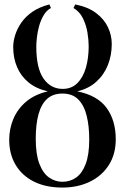

<svg xmlns="http://www.w3.org/2000/svg" viewBox="-20 -834 563 865"><path d="M261.5 11Q186.5 11 133 -15.8Q79.5 -42.5 50.5 -91Q21.5 -139.5 21.5 -204.5Q21.5 -253.5 40.2 -298.2Q59 -343 97.5 -375.8Q136 -408.5 195.5 -422.5Q144 -434 109.2 -462.2Q74.5 -490.5 57 -531.5Q39.5 -572.5 39.5 -622.5Q39.5 -647 48.2 -675.5Q57 -704 75.8 -731.5Q94.5 -759 126 -780.8Q157.5 -802.5 202.5 -814L209.5 -798Q189.5 -787 176.5 -765Q163.5 -743 156.2 -716.5Q149 -690 146.2 -665Q143.5 -640 143.5 -624Q143.5 -527 176 -480.2Q208.5 -433.5 262.5 -433.5Q302 -433.5 328 -459Q354 -484.5 366.8 -528.2Q379.5 -572 379.5 -626Q379.5 -653.5 374 -687.2Q368.5 -721 353.8 -751.2Q339 -781.5 311 -798L319 -814Q377 -802.5 413.2 -775Q449.5 -747.5 466.5 -711Q483.5 -674.5 483.5 -636Q483.5 -585 466 -541Q448.5 -497 414 -465.8Q379.5 -434.5 328 -422.5Q419.5 -404 460.5 -347.5Q501.5 -291 501.5 -206.5Q501.5 -139 470 -90Q438.5 -41 384 -15Q329.5 11 261.5 11ZM261.5 -15Q295.5 -15 322.8 -34Q350 -53 366 -95Q382 -137 382 -206.5Q382 -266 370.5 -312.5Q359 -359 332.8 -385.8Q306.5 -412.5 261.5 -412.5Q219 -412.5 192.5 -388.8Q166 -365 153.5 -319.2Q141 -273.5 141 -209Q141 -138.5 157.5 -95.8Q174 -53 201.5 -34Q229 -15 261.5 -15Z"/></svg>

Font: Merriweather 144pt Medium
Style: Regular
Weight: 500
Version: Version 2.100